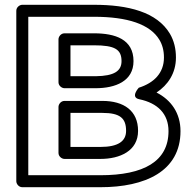

<svg xmlns="http://www.w3.org/2000/svg" viewBox="-20 -756 805 801"><path d="M683 -209C683 -83 580 -25 399 -25H98V-686H372C512 -686 606 -655 645 -590C657 -570 664 -546 664 -516C664 -451 622 -410 559 -390C559 -390 522 -350 561 -342C638 -326 683 -281 683 -209ZM733 -209C733 -284 694 -339 633 -370C680 -401 714 -450 714 -516C714 -553 706 -586 689 -615C635 -706 515 -736 372 -736H73C62 -736 48 -726 48 -711V0C48 11 58 25 73 25H399C585 25 733 -41 733 -209ZM556 -210C556 -294 497 -335 407 -335H249C234 -335 224 -321 224 -310V-118C224 -103 238 -93 249 -93H399C480 -93 556 -126 556 -210ZM506 -210C506 -167 473 -143 399 -143H274V-285H407C482 -285 506 -262 506 -210ZM537 -501C537 -592 461 -617 372 -617H249C234 -617 224 -603 224 -592V-413C224 -398 238 -388 249 -388H379C461 -388 537 -417 537 -501ZM487 -501C487 -460 457 -439 379 -438H274V-567H372C459 -567 487 -550 487 -501Z"/></svg>

Font: Asimov
Style: XWidOu
Weight: 500
Designer: Google
Version: Version 2.000980; 2014